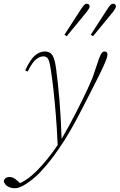

<svg xmlns="http://www.w3.org/2000/svg" viewBox="-98 -757 637 1022"><path d="M-78 207Q-75 195 -66.5 190Q-58 185 -48 185Q-39 185 -29.5 188.5Q-20 192 -8 203L9 218Q32 207 53.5 191Q75 175 98 152Q154 96 209 15Q205 -76 199 -147.5Q193 -219 186.5 -279Q180 -339 171 -395Q165 -433 157 -445Q149 -457 132 -457Q116 -457 96 -443Q76 -429 49 -376L36 -382Q62 -439 87.5 -461Q113 -483 141 -483Q167 -483 180 -464.5Q193 -446 200 -396Q211 -314 218.5 -223.5Q226 -133 230 -18Q271 -88 307 -158.5Q343 -229 369.5 -286Q396 -343 405 -374Q420 -420 428.5 -443.5Q437 -467 443.5 -475Q450 -483 458 -483Q474 -483 474 -467Q474 -462 472 -453.5Q470 -445 464 -431Q453 -404 441 -379.5Q429 -355 409 -315Q371 -240 343.5 -186.5Q316 -133 293 -91.5Q270 -50 245 -10Q211 43 180 84Q149 125 111 165Q80 196 43 220.5Q6 245 -18 245Q-40 245 -56.5 235.5Q-73 226 -78 207ZM245 -572 335 -711Q343 -723 349.5 -730Q356 -737 364 -737Q379 -737 379 -722Q379 -717 374 -709Q369 -701 363 -693L257 -564ZM385 -572 475 -711Q483 -723 489.5 -730Q496 -737 504 -737Q519 -737 519 -722Q519 -717 514 -709Q509 -701 503 -693L397 -564Z"/></svg>

Font: Source Serif Pro ExtraLight
Style: Italic
Weight: 200
Italic angle: -12°
Designer: Frank Grießhammer
Foundry: Adobe Systems Incorporated
Version: Version 3.001;hotconv 1.0.111;makeotfexe 2.5.65597